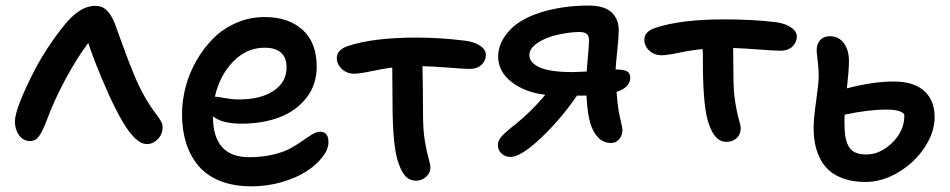

<svg xmlns="http://www.w3.org/2000/svg" viewBox="-20 -575 3389 685"><path d="M87.9 -71.8Q63 -71.8 48.1 -92.3Q33.2 -112.8 33.2 -141.1Q33.2 -189.5 107.9 -333Q132.8 -379.4 164.8 -425.5Q196.8 -471.7 221.2 -499Q270.5 -554.2 319.8 -554.2Q343.8 -554.2 359.9 -539.3Q376 -524.4 389.2 -492.2Q392.1 -484.4 417.2 -415Q442.4 -345.7 458 -309.1Q492.7 -225.6 537.1 -168Q555.7 -143.1 558.6 -132.8Q560.1 -127.4 560.1 -121.1Q560.1 -96.2 543 -78.6Q525.9 -61 503.9 -61Q455.1 -61 393.1 -186Q372.6 -225.1 342.8 -295.9Q313 -366.7 294.9 -421.9Q255.4 -369.6 213.6 -292.5Q171.9 -215.3 145 -141.1Q131.3 -106 119.1 -88.9Q106.9 -71.8 87.9 -71.8Z M877.4 89.8Q814 89.8 765.9 70.8Q717.8 51.8 688.2 16.8Q658.7 -18.1 644 -64.5Q629.4 -110.8 629.4 -168Q629.4 -216.8 642.6 -266.1Q655.8 -315.4 681.4 -359.9Q707 -404.3 741.9 -439Q776.9 -473.6 824.2 -493.9Q871.6 -514.2 923.8 -514.2Q1009.3 -514.2 1059.6 -468.5Q1109.9 -422.9 1109.9 -336.9Q1109.9 -272.5 1073 -225.6Q1036.1 -178.7 976.3 -156.2Q916.5 -133.8 841.8 -133.8Q771 -133.8 739.7 -160.2Q739.7 -14.2 868.7 -14.2Q915 -14.2 953.9 -23.4Q992.7 -32.7 1016.8 -46.1Q1041 -59.6 1059.8 -73Q1078.6 -86.4 1094 -95.7Q1109.4 -105 1121.6 -105Q1151.9 -105 1151.9 -67.9Q1151.9 -42 1130.1 -14.2Q1108.4 13.7 1072.3 36.9Q1036.1 60.1 984.4 75Q932.6 89.8 877.4 89.8ZM748.5 -230Q755.4 -230 782.2 -225.1Q809.1 -220.2 831.5 -220.2Q910.6 -220.2 956.5 -251.2Q1002.4 -282.2 1002.4 -334Q1002.4 -404.8 923.8 -404.8Q859.9 -404.8 811.8 -355.2Q763.7 -305.7 746.6 -230Z M1464.4 69.8Q1442.9 69.8 1428.2 55.2Q1413.6 40.5 1403.3 11.2Q1380.4 -44.9 1380.4 -210.9Q1380.4 -238.3 1379.9 -279.3Q1379.4 -320.3 1379.4 -334Q1347.7 -330.1 1304.9 -321Q1262.2 -312 1243.7 -312Q1217.8 -312 1199.7 -328.9Q1181.6 -345.7 1181.6 -368.2Q1181.6 -397.5 1222.2 -411.1Q1312.5 -440.9 1465.3 -440.9Q1549.8 -440.9 1636.2 -430.2Q1670.9 -426.3 1692.1 -412.4Q1713.4 -398.4 1713.4 -378.9Q1713.4 -358.4 1697.8 -343.8Q1682.1 -329.1 1655.3 -329.1Q1637.7 -329.1 1579.6 -333.7Q1521.5 -338.4 1487.3 -338.9Q1489.3 -241.2 1489.3 -164.1Q1489.3 -111.3 1495.8 -71.8Q1502.4 -32.2 1509 -10Q1515.6 12.2 1515.6 22Q1515.6 42.5 1499.8 56.2Q1483.9 69.8 1464.4 69.8Z M1801.3 -15.1Q1781.7 -15.1 1769 -27.3Q1756.3 -39.6 1756.3 -58.1Q1756.3 -72.3 1767.1 -85.4Q1777.8 -98.6 1803.2 -119.1Q1871.6 -171.9 1925.3 -236.8Q1852.5 -245.6 1804.9 -282.7Q1757.3 -319.8 1757.3 -374Q1757.3 -422.9 1798.8 -467.5Q1840.3 -512.2 1927.2 -536.1Q2000.5 -555.2 2079.6 -555.2Q2136.2 -555.2 2161.9 -531Q2187.5 -506.8 2187.5 -466.8Q2187.5 -446.3 2182.4 -396.7Q2177.2 -347.2 2176.3 -327.1Q2202.1 -327.1 2215.3 -321.3Q2228.5 -315.4 2228.5 -297.9Q2228.5 -263.2 2179.7 -247.1Q2182.6 -207 2187.5 -176.8Q2189.5 -167.5 2192.9 -152.1Q2196.3 -136.7 2198.5 -126.5Q2200.7 -116.2 2200.7 -111.8Q2200.7 -92.3 2189.2 -78.6Q2177.7 -64.9 2160.6 -64.9Q2108.9 -64.9 2086.4 -133.8Q2075.7 -169.9 2072.3 -233.9H2038.6Q1981 -149.9 1909.7 -82.5Q1838.4 -15.1 1801.3 -15.1ZM1868.7 -378.9Q1868.7 -351.1 1905.5 -334.5Q1942.4 -317.9 2020.5 -317.9Q2037.1 -317.9 2073.2 -319.8Q2074.2 -335.4 2076.4 -360.6Q2078.6 -385.7 2080.1 -403.6Q2081.5 -421.4 2081.5 -431.2Q2081.5 -447.3 2073.2 -454.1Q2064.9 -460.9 2047.4 -460.9Q2015.1 -460.9 1970.2 -451.2Q1926.8 -441.4 1897.7 -421.9Q1868.7 -402.3 1868.7 -378.9Z M2571.8 -68.8Q2531.7 -68.8 2510.7 -127.9Q2487.8 -184.1 2487.8 -350.1Q2487.8 -384.8 2486.8 -399.9Q2449.2 -396.5 2404.3 -387.2Q2359.4 -377.9 2339.8 -377.9Q2314.5 -377.9 2296.6 -394.3Q2278.8 -410.6 2278.8 -433.1Q2278.8 -463.4 2319.8 -476.1Q2410.2 -505.9 2564.5 -505.9Q2664.1 -505.9 2746.6 -496.1Q2780.8 -491.7 2801.8 -477.5Q2822.8 -463.4 2822.8 -444.8Q2822.8 -423.8 2807.1 -408.9Q2791.5 -394 2764.6 -394Q2746.1 -394 2687.3 -398.4Q2628.4 -402.8 2595.7 -403.8Q2595.7 -386.7 2596.2 -352.5Q2596.7 -318.4 2596.7 -303.2Q2596.7 -250.5 2603 -210.9Q2609.4 -171.4 2616 -149.2Q2622.6 -127 2622.6 -117.2Q2622.6 -95.7 2608.2 -82.3Q2593.8 -68.8 2571.8 -68.8Z M3067.9 74.2Q3025.4 74.2 2992.7 63.2Q2960 52.2 2939.5 34.4Q2918.9 16.6 2906 -9Q2893.1 -34.7 2887.9 -61.8Q2882.8 -88.9 2882.8 -120.1Q2882.8 -151.4 2891.8 -215.1Q2900.9 -278.8 2900.9 -303.2Q2900.9 -329.1 2897.2 -358.9Q2893.6 -388.7 2893.6 -395Q2893.6 -418 2906 -431.9Q2918.5 -445.8 2940.9 -445.8Q2972.2 -445.8 2990.5 -421.1Q3008.8 -396.5 3008.8 -356.9Q3008.8 -325.7 3001.5 -259.8Q3095.7 -284.2 3167.5 -284.2Q3240.2 -284.2 3277.3 -250.5Q3314.5 -216.8 3314.5 -157.2Q3314.5 -102.5 3278.3 -48.3Q3242.2 5.9 3184.6 40Q3127 74.2 3067.9 74.2ZM2992.7 -140.1Q2992.7 -110.4 2995.4 -91.6Q2998 -72.8 3005.9 -56.2Q3013.7 -39.6 3029.8 -31.7Q3045.9 -23.9 3070.8 -23.9Q3120.6 -23.9 3163.6 -66.2Q3206.5 -108.4 3206.5 -163.1Q3206.5 -171.9 3189.5 -178Q3172.4 -184.1 3144.5 -184.1Q3078.1 -184.1 2993.7 -166Q2992.7 -156.2 2992.7 -140.1Z"/></svg>

Font: Shantell Sans Irregular Bouncy
Style: Regular
Weight: 500
Designer: Stephen Nixon, Anya Danilova, Shantell Martin
Foundry: Arrow Type
Version: Version 1.006;[9816181b4]